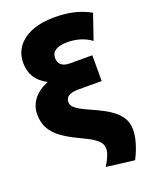

<svg xmlns="http://www.w3.org/2000/svg" viewBox="-173 -824 888 1138"><g transform="rotate(-20 270.5 -255.0)"><path d="M476 225 299 203Q319 170.5 329 145Q339 119.5 339 102Q339 72 316.2 50.8Q293.5 29.5 257.5 11.5Q221.5 -6.5 181.2 -26.2Q141 -46 105 -72.2Q69 -98.5 46.2 -136.2Q23.5 -174 23.5 -228Q23.5 -281.5 56 -323Q88.5 -364.5 148 -388Q50 -438 50 -542.5Q50 -602 82.2 -645Q114.5 -688 173.5 -711.5Q232.5 -735 314 -735Q382 -735 436 -722.5Q490 -710 541 -682L486.5 -523.5Q456.5 -546.5 418.5 -558.2Q380.5 -570 337.5 -570Q288 -570 262.8 -554Q237.5 -538 237.5 -506.5Q237.5 -477 256 -461.8Q274.5 -446.5 310.5 -446.5H450.5V-284H303Q262 -284 242 -271.5Q222 -259 222 -234Q222 -211.5 244 -194Q266 -176.5 300.8 -160.5Q335.5 -144.5 374.5 -126.5Q413.5 -108.5 448.2 -84.8Q483 -61 505 -28.5Q527 4 527 50Q527 74.5 521 103.5Q515 132.5 503.5 163.5Q492 194.5 476 225Z"/></g></svg>

Font: Geologica Cursive Black
Style: Regular
Weight: 900
Designer: Sindre Bremnes, Frode Helland
Foundry: Monokrom Skriftforlag AS
Version: Version 1.010;gftools[0.9.28]